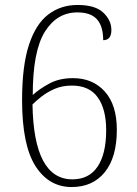

<svg xmlns="http://www.w3.org/2000/svg" viewBox="-20 -744 551 774"><path d="M269 10Q177 10 123 -74.5Q69 -159 69 -341Q69 -478 96.5 -562.5Q124 -647 174.5 -685.5Q225 -724 293 -724Q364 -724 396.5 -693Q429 -662 429 -623Q429 -582 396 -582Q396 -638 371 -666Q346 -694 292 -694Q209 -694 160.5 -615.5Q112 -537 112 -361Q138 -385 178.5 -407Q219 -429 274 -429Q354 -429 402.5 -375Q451 -321 451 -221Q451 -110 402.5 -50Q354 10 269 10ZM272 -21Q339 -21 373.5 -72.5Q408 -124 408 -219Q408 -304 374 -351.5Q340 -399 270 -399Q231 -399 201 -386Q171 -373 148.5 -355.5Q126 -338 111 -323Q116 -21 272 -21Z"/></svg>

Font: Noto Serif Georgian SemiCondensed ExtraLight
Style: Regular
Weight: 200
Width: 4
Designer: Monotype Design Team, Akaki Razmadze
Foundry: Google LLC
Version: Version 2.003; ttfautohint (v1.8.4.7-5d5b)